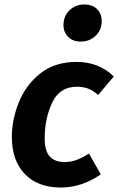

<svg xmlns="http://www.w3.org/2000/svg" viewBox="-20 -823 529 859"><path d="M489 -481 419 -398Q397 -418 374.5 -426.5Q352 -435 324 -435Q247 -435 213.5 -364Q180 -293 180 -204Q180 -147 203 -122.5Q226 -98 269 -98Q297 -98 321.5 -107Q346 -116 378 -136L431 -43Q346 16 252 16Q149 16 91 -44.5Q33 -105 33 -210Q33 -286 63.5 -363.5Q94 -441 159 -493.5Q224 -546 323 -546Q422 -546 489 -481ZM264 -711Q264 -751 291 -777Q318 -803 358 -803Q393 -803 414 -782.5Q435 -762 435 -729Q435 -689 408 -663Q381 -637 341 -637Q306 -637 285 -658Q264 -679 264 -711Z"/></svg>

Font: Fira Sans SemiBold
Style: Italic
Weight: 600
Italic angle: -8°
Designer: bBox Type GmbH & Carrois Corporate GbR & Edenspiekermann AG
Foundry: bBox Type GmbH & Carrois Corporate GbR & Edenspiekermann AG
Version: Version 4.301